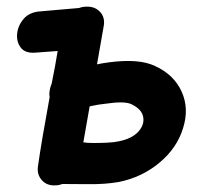

<svg xmlns="http://www.w3.org/2000/svg" viewBox="-20 -552 610 576"><path d="M148 4Q157 4 167 0Q200 0 248 0.5Q296 1 336 -6Q406 -20 458.5 -64Q511 -108 529 -167Q548 -226 525 -277Q502 -328 445 -354Q397 -377 307 -365Q291 -363 271 -359Q284 -431 291 -473Q296 -499 280.5 -516Q265 -533 239 -532Q228 -532 217 -528L102 -518Q69 -516 51.5 -496Q34 -476 31.5 -451.5Q29 -427 42 -409.5Q55 -392 85 -394L153 -399Q146 -355 135 -301Q129 -287 128 -271Q128 -266 129 -261Q105 -131 94 -54Q90 -29 105.5 -11.5Q121 6 148 4ZM230 -125Q238 -171 249 -233Q276 -239 298 -241Q352 -249 373 -240Q405 -225 409.5 -201.5Q414 -178 395 -157Q376 -136 336 -128Q323 -125 302 -124Q281 -123 261 -123Q241 -123 230 -125Z"/></svg>

Font: Balsamiq Sans
Style: Bold Italic
Weight: 700
Italic angle: -12°
Designer: Michael Angeles
Foundry: Balsamiq SRL
Version: Version 1.020; ttfautohint (v1.8.4.7-5d5b);gftools[0.9.26]